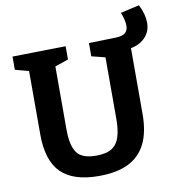

<svg xmlns="http://www.w3.org/2000/svg" viewBox="-92 -935 945 1029"><g transform="rotate(-10 380.0 -420.0)"><path d="M589 -629 651 -658V-275Q651 -177 619.5 -113.5Q588 -50 524.5 -19Q461 12 364 12Q224 12 158 -54Q92 -120 92 -262V-637L108 -603L18 -627V-699L308 -704V-632L221 -602L235 -637V-262Q235 -178 262.5 -138Q290 -98 368 -98Q424 -98 454 -117.5Q484 -137 496 -176Q508 -215 508 -275V-638L521 -605L434 -627V-699L582 -703Q617 -704 632.5 -717.5Q648 -731 648 -756Q648 -784 631 -829L733 -852Q747 -824 753.5 -799.5Q760 -775 760 -752Q760 -696 716 -661Q672 -626 589 -629Z"/></g></svg>

Font: Bitter Thin
Style: Bold
Weight: 700
Version: Version 3.021